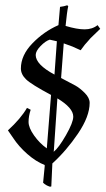

<svg xmlns="http://www.w3.org/2000/svg" viewBox="-20 -614 399 726"><path d="M96 -199Q88 -175 88 -153Q88 -131 109 -101.5Q130 -72 157 -53L173 -255Q98 -295 78.5 -314Q59 -333 59 -355Q59 -405 102.5 -450Q146 -495 201 -519L207 -588Q223 -590 234 -594L238 -591Q233 -568 228 -516Q271 -503 300 -503Q329 -503 349 -519L359 -505Q341 -487 331 -478Q321 -469 314 -460Q302 -448 285 -424L254 -438L221 -450L211 -319Q248 -300 265 -290.5Q282 -281 300.5 -262.5Q319 -244 319 -225Q319 -174 275 -109Q231 -44 178 4L174 91L169 92Q153 87 143 77L149 15V10Q116 -3 83.5 -31.5Q51 -60 30 -92L10 -121Q59 -166 82 -206ZM257 -173Q257 -206 197 -242L184 -50L183 -40Q202 -55 229.5 -103Q257 -151 257 -173ZM195 -458 168 -464Q152 -459 133.5 -440Q115 -421 115 -406Q115 -370 186 -332L195 -457Z"/></svg>

Font: Almendra
Style: Italic
Weight: 400
Italic angle: -12°
Designer: Ana Sanfelippo
Foundry: Ana Sanfelippo
Version: Version 1.004